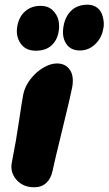

<svg xmlns="http://www.w3.org/2000/svg" viewBox="-20 -771 462 817"><path d="M319.8 -556.2Q279.3 -556.2 260.5 -586.7Q241.7 -617.2 251 -663.1Q258.8 -703.1 284.7 -727.1Q310.5 -751 353 -751Q374 -751 389.4 -741Q404.8 -731 411.6 -715.6Q418.5 -700.2 420.9 -681.6Q423.3 -663.1 418.9 -646Q412.1 -608.4 384.5 -582.3Q356.9 -556.2 319.8 -556.2ZM131.8 -555.2Q87.9 -555.2 66.7 -587.6Q45.4 -620.1 54.2 -662.1Q61.5 -701.2 87.9 -723.6Q114.3 -746.1 152.8 -746.1Q184.1 -746.1 203.6 -727.8Q223.1 -709.5 228.8 -684.6Q234.4 -659.7 229 -633.8Q222.7 -599.1 198.5 -577.1Q174.3 -555.2 131.8 -555.2ZM126 25.9Q77.6 25.9 49.6 -6.6Q21.5 -39.1 30.8 -82Q48.8 -172.4 61 -256.3Q73.2 -340.3 79.1 -370.1Q85.9 -403.3 109.6 -434.1Q133.3 -464.8 164.1 -482.9Q194.8 -501 222.2 -501Q258.3 -501 277.1 -474.1Q295.9 -447.3 287.1 -398.9Q280.8 -365.2 245.6 -221.4Q210.4 -77.6 204.1 -45.9Q197.3 -11.7 177.2 7.1Q157.2 25.9 126 25.9Z"/></svg>

Font: Shantell Sans Bouncy
Style: Italic
Weight: 800
Italic angle: -11.31°
Designer: Stephen Nixon, Anya Danilova, Shantell Martin
Foundry: Arrow Type
Version: Version 1.006;[9816181b4]